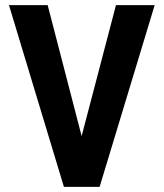

<svg xmlns="http://www.w3.org/2000/svg" viewBox="-20 -731 640 751"><path d="M299.3 -198.7 433.6 -710.9H585L369.6 0H230L15.1 -710.9H166.5Z"/></svg>

Font: TypoPRO Roboto Mono
Style: Bold
Weight: 700
Designer: Google
Version: Version 2.000986; 2015; ttfautohint (v1.3)